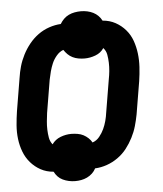

<svg xmlns="http://www.w3.org/2000/svg" viewBox="-48 -610 595 701"><g transform="rotate(-5 250.0 -260.0)"><path d="M200 48Q188 48 176.5 45.5Q165 43 154.5 38Q144 33 136.5 25Q129 17 124 7Q98 5 77 -6.5Q56 -18 40.5 -36Q25 -54 16.5 -76.5Q8 -99 5 -123.5Q2 -148 4 -173.5Q6 -199 10 -225L30 -345Q33 -366 39 -387Q45 -408 55.5 -428.5Q66 -449 80.5 -467Q95 -485 113.5 -498.5Q132 -512 154 -519.5Q176 -527 197 -528Q203 -538 211 -546Q219 -554 229.5 -559Q240 -564 251.5 -566Q263 -568 274 -568Q286 -568 297.5 -565.5Q309 -563 319 -558Q329 -553 337 -545Q345 -537 350 -527Q376 -525 397 -513.5Q418 -502 433.5 -484Q449 -466 457 -443.5Q465 -421 468 -396.5Q471 -372 469.5 -346.5Q468 -321 464 -295L444 -175Q440 -154 434 -133Q428 -112 417.5 -91.5Q407 -71 393 -53Q379 -35 360 -21.5Q341 -8 319.5 -0.5Q298 7 276 8Q271 18 262.5 26Q254 34 243.5 39Q233 44 222 46Q211 48 200 48ZM275 -87Q290 -92 300.5 -105Q311 -118 317.5 -132Q324 -146 328 -161Q332 -176 334 -191L354 -311Q357 -326 358.5 -341.5Q360 -357 359.5 -372Q359 -387 356.5 -401.5Q354 -416 344 -427Q333 -410 313 -402.5Q293 -395 273 -395Q262 -395 250.5 -397Q239 -399 229 -404Q219 -409 211.5 -416.5Q204 -424 198 -433Q184 -428 173 -415Q162 -402 156 -388Q150 -374 146 -359Q142 -344 139 -329L119 -209Q117 -194 115.5 -178.5Q114 -163 114.5 -148Q115 -133 117.5 -118.5Q120 -104 129 -93Q141 -110 160.5 -117.5Q180 -125 200 -125Q211 -125 223 -123Q235 -121 244.5 -116Q254 -111 262 -103.5Q270 -96 275 -87Z"/></g></svg>

Font: Iosevka Heavy Oblique
Style: Regular
Weight: 900
Italic angle: -9°
Monospace: yes
Designer: Belleve Invis
Foundry: Belleve Invis
Version: Version 32.5.0; ttfautohint (v1.8.4)